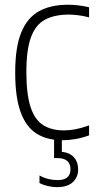

<svg xmlns="http://www.w3.org/2000/svg" viewBox="-20 -568 396 790"><path d="M237 9Q174.5 9 131.2 -17.8Q88 -44.5 65.2 -105.8Q42.5 -167 42.5 -270Q42.5 -373.5 67.5 -434.5Q92.5 -495.5 140.8 -522Q189 -548.5 259.5 -548.5Q279.5 -548.5 302 -546Q324.5 -543.5 346.5 -538V-496.5Q322.5 -503 300.2 -505.5Q278 -508 264 -508Q204.5 -508 165.5 -487.2Q126.5 -466.5 107.5 -415Q88.5 -363.5 88.5 -272.5Q88.5 -179.5 106 -127Q123.5 -74.5 158 -53Q192.5 -31.5 243.5 -31.5Q265 -31.5 290.5 -36.2Q316 -41 346.5 -52V-11Q317.5 -0.5 290.5 4.2Q263.5 9 237 9ZM215 202Q196.5 202 176.8 197.5Q157 193 142.5 185V154Q162.5 165 181.2 169Q200 173 217 173Q270 173 270 128.5Q270 82.5 216 82.5H202.5V-10H234.5V56.5Q268 60.5 284.8 79.8Q301.5 99 301.5 129Q301.5 161.5 279.2 181.8Q257 202 215 202Z"/></svg>

Font: Encode Sans Condensed Condensed ExtraLight
Style: Regular
Weight: 200
Width: 3
Designer: Multiple Designers
Foundry: Impallari Type
Version: Version 3.000; ttfautohint (v1.8.3) -l 8 -r 50 -G 200 -x 14 